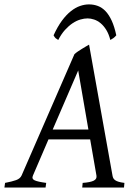

<svg xmlns="http://www.w3.org/2000/svg" viewBox="-37 -844 617 864"><path d="M181.2 -216.8 111.3 -54.2Q104.5 -39.1 118.9 -32.5Q133.3 -25.9 170.9 -21L168 0H-17.1L-14.2 -21Q16.6 -26.9 35.2 -33.4Q53.7 -40 60.1 -54.2L297.9 -600.1Q304.2 -606 313 -612.1Q321.8 -618.2 331.1 -623.8Q340.3 -629.4 348.9 -634.5Q357.4 -639.6 363.8 -643.1L469.2 -54.2Q470.2 -47.4 472.9 -42.2Q475.6 -37.1 481.4 -33Q487.3 -28.8 497.3 -25.9Q507.3 -22.9 522.9 -21L521 0H333L335 -21Q369.6 -23.4 384.8 -31Q399.9 -38.6 397 -54.2L368.7 -216.8ZM360.8 -261.2 314.9 -526.9 200.2 -261.2ZM204.1 -685.1Q222.2 -724.6 241.9 -751.2Q261.7 -777.8 282.2 -793.9Q302.7 -810.1 323.2 -817.1Q343.8 -824.2 363.3 -824.2Q384.8 -824.2 403.6 -817.1Q422.4 -810.1 438 -793.7Q453.6 -777.3 465.8 -750.7Q478 -724.1 486.3 -685.1Q479.5 -676.8 473.1 -672.4Q466.8 -668 459.5 -664.1Q452.6 -690.9 441.2 -709.5Q429.7 -728 415.8 -739.5Q401.9 -751 386.5 -756.1Q371.1 -761.2 357.4 -761.2Q341.8 -761.2 324.5 -756.1Q307.1 -751 289.8 -739.5Q272.5 -728 255.6 -709.5Q238.8 -690.9 225.1 -664.1Q218.3 -668 213.6 -671.9Q209 -675.8 204.1 -685.1Z"/></svg>

Font: Gentium Plus Viet
Style: Italic
Weight: 400
Italic angle: -8°
Designer: J. Victor Gaultney, Annie Olsen, Iska Routamaa, Becca Hirsbrunner
Foundry: SIL International
Version: Version 5.000